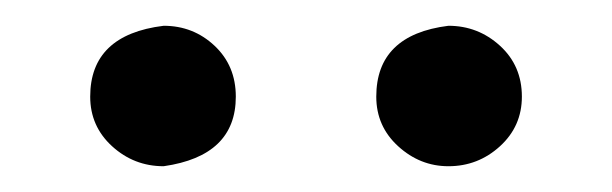

<svg xmlns="http://www.w3.org/2000/svg" viewBox="-20 -790 475 149"><path d="M328 -661Q306 -661 289 -676.5Q272 -692 272 -715Q272 -763 328 -770Q351 -770 368 -754.5Q385 -739 385 -715Q385 -692 368 -676.5Q351 -661 328 -661ZM107 -661Q84 -661 67 -676.5Q50 -692 50 -715Q50 -763 107 -770Q130 -770 146.5 -754.5Q163 -739 163 -715Q163 -669 107 -661Z"/></svg>

Font: Han-Nom Khai
Style: Regular
Weight: 400
Version: Version 1.200;June 22, 2023;FontCreator 14.0.0.2814 64-bit